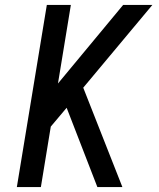

<svg xmlns="http://www.w3.org/2000/svg" viewBox="-20 -755 640 775"><path d="M373 0 249 -320 185 -244 145 0H48L169 -735H266L214 -418L477 -735H595L316 -401L474 0Z"/></svg>

Font: Iosevka Custom Medium
Style: Italic
Weight: 500
Italic angle: -9°
Designer: Belleve Invis
Foundry: Belleve Invis
Version: Version 27.0.1